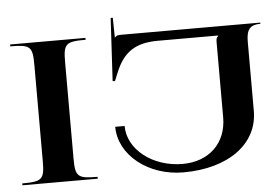

<svg xmlns="http://www.w3.org/2000/svg" viewBox="-49 -742 1179 815"><g transform="rotate(-5 540.5 -335.0)"><path d="M429 -213C429 -92.7 550.9 5 701 5C893 5 1021 -88.6 1021 -229V-525C1021 -575.9 1037.4 -595 1081 -595V-600H488C472 -600 468.5 -598 461.5 -591H460.5L459 -675H450L435 -407L445 -406.5L460 -443C495 -528.2 547.5 -561 641.5 -561H898V-559C891 -552 889 -549 889 -533V-213C889 -103.8 813.8 -31 701 -31C572.9 -31 469 -112.5 469 -213ZM15 0H336V-8C250.5 -8 241 -17 241 -95V-505C241 -583 250.5 -592 336 -592V-600H15V-592C100.5 -592 110 -583 110 -505V-95C110 -17 100.5 -8 15 -8Z"/></g></svg>

Font: Prida01
Style: Black
Weight: 900
Designer: gluk
Foundry: gluk
Version: Version 00.072